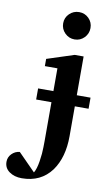

<svg xmlns="http://www.w3.org/2000/svg" viewBox="-194 -792 623 1074"><g transform="rotate(10 117.0 -254.5)"><path d="M220.7 -717.8Q243.2 -695.3 243.2 -663.1Q243.2 -630.9 220.7 -607.9Q198.2 -585 166 -585Q133.8 -585 110.8 -607.9Q87.9 -630.9 87.9 -663.1Q87.9 -695.3 110.8 -717.8Q133.8 -740.2 166 -740.2Q198.2 -740.2 220.7 -717.8ZM311 -216.8H232.9V-46.9Q232.9 73.2 178.2 149.9Q118.2 231 9.8 231Q-32.7 231 -61.3 210.4Q-89.8 189.9 -89.8 154.8Q-89.8 128.4 -71 109.4Q-52.2 90.3 -25.9 87.9L71.8 187Q85.4 164.6 92.5 118.9Q99.6 73.2 99.6 39.1L100.1 4.9V-216.8H13.2V-279.8H100.1V-409.2H28.8V-450.2L182.1 -500H232.9V-279.8H311Z"/></g></svg>

Font: Veleka
Style: Bold
Weight: 700
Designer: Stefan Peev, Context Ltd, 2016; SIL International, 1997-2014.
Foundry: Stefan Peev, Context Ltd, 2016
Version: Version 1.000